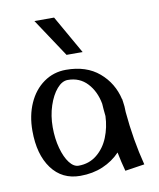

<svg xmlns="http://www.w3.org/2000/svg" viewBox="-85 -820 739 894"><g transform="rotate(-10 284.5 -373.0)"><path d="M388 -260Q386 -207 367 -160Q348 -113 311.5 -83.5Q275 -54 225 -54Q202 -54 182 -80Q162 -106 149.5 -151.5Q137 -197 137 -251Q137 -305 152.5 -352Q168 -399 192.5 -427.5Q217 -456 244 -456Q300 -456 336 -417.5Q372 -379 383 -319Q384 -297 388 -260ZM435 7 527 -7Q496 -127 484 -262Q484 -290 480 -313Q479 -316 479 -323H478Q460 -402 400 -453Q340 -504 244 -504Q185 -504 138.5 -471Q92 -438 66.5 -380.5Q41 -323 41 -251Q41 -139 90 -72.5Q139 -6 225 -6Q284 -6 332 -26.5Q380 -47 414 -83Q423 -37 435 7ZM335 -572 232 -753H139L259 -572Z"/></g></svg>

Font: LXGW Marker Gothic
Style: Regular
Weight: 400
Version: Version 1.001